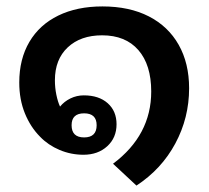

<svg xmlns="http://www.w3.org/2000/svg" viewBox="-20 -503 650 598"><path d="M405 75 332 7Q451 -82 451 -218Q451 -301 411 -347Q371 -393 298 -393Q231 -393 191 -355.5Q151 -318 151 -253Q151 -230 155.5 -208Q160 -186 167 -171Q180 -187 199.5 -196.5Q219 -206 241 -206Q288 -206 315.5 -181.5Q343 -157 343 -116Q343 -74 314 -47.5Q285 -21 240 -21Q201 -21 165.5 -36Q130 -51 105 -77Q75 -107 57.5 -150Q40 -193 40 -246Q40 -319 71.5 -372.5Q103 -426 161.5 -454.5Q220 -483 299 -483Q383 -483 443.5 -452Q504 -421 536.5 -363.5Q569 -306 569 -228Q569 -136 526 -56Q483 24 405 75ZM242 -75Q281 -75 281 -113Q281 -150 242 -150Q203 -150 203 -113Q203 -75 242 -75Z"/></svg>

Font: Noto Sans Thai Looped UI Medium
Style: Regular
Weight: 500
Designer: Cadson Demak Team
Foundry: Cadson Demak Co., Ltd.
Version: Version 1.000; ttfautohint (v1.8.4.7-5d5b)